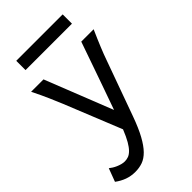

<svg xmlns="http://www.w3.org/2000/svg" viewBox="-282 -761 1071 1071"><g transform="rotate(-45 253.5 -225.0)"><path d="M319.8 0Q294.4 70.3 270 114.7Q245.6 159.2 220.5 184.8Q195.3 210.4 168.2 220Q141.1 229.5 109.9 229.5Q76.2 229.5 46.6 218.8Q17.1 208 -9.8 188L19.5 109.9Q27.3 116.2 37.8 122.8Q48.3 129.4 60.3 134.5Q72.3 139.6 85 143.1Q97.7 146.5 109.9 146.5Q124.5 146.5 138.7 141.4Q152.8 136.2 167.2 121.8Q181.6 107.4 196.8 81.3Q211.9 55.2 229 12.7L92.8 -324.7Q79.1 -357.9 61 -399.4Q43 -440.9 14.6 -498H112.3L270 -99.1Q279.3 -125.5 290.3 -156.5Q301.3 -187.5 313 -220.5Q324.7 -253.4 336.4 -286.9Q348.1 -320.3 358.9 -351.1Q384.3 -423.3 410.2 -498H507.8Q495.1 -469.7 484.9 -445.6Q474.6 -421.4 465.8 -400.1Q457 -378.9 450 -360.4Q442.9 -341.8 437 -324.7ZM78.1 -678.7H444.3V-605.5H78.1Z"/></g></svg>

Font: Andika Eur
Style: Regular
Weight: 400
Designer: Victor Gaultney, Annie Olsen, Julie Remington, Don Collingsworth, Eric Hays, Becca Hirsbrunner
Foundry: SIL International
Version: Version 5.000